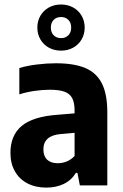

<svg xmlns="http://www.w3.org/2000/svg" viewBox="-20 -844 559 874"><path d="M468.5 -332.5V0H343.5L332.5 -57H325.5Q304.5 -23 269.8 -6.5Q235 10 191 10Q141.5 10 104.5 -9.5Q67.5 -29 47.5 -64.8Q27.5 -100.5 27.5 -148Q27.5 -227.5 78.5 -270.5Q129.5 -313.5 241.5 -321.5L319.5 -328V-340.5Q319.5 -377 308.5 -397.5Q297.5 -418 273 -426.8Q248.5 -435.5 206 -435.5Q174 -435.5 137.5 -430.2Q101 -425 68 -414.5V-534.5Q104 -545 148.8 -550.5Q193.5 -556 234.5 -556Q317 -556 368 -534.5Q419 -513 443.8 -464.2Q468.5 -415.5 468.5 -332.5ZM319.5 -134V-239.5L258 -234Q177.5 -227.5 177.5 -164Q177.5 -133.5 194.5 -117.2Q211.5 -101 243 -101Q264 -101 283.8 -109Q303.5 -117 319.5 -134ZM150 -718.5Q150 -748.5 164 -772.5Q178 -796.5 202.5 -810Q227 -823.5 258 -823.5Q288.5 -823.5 313 -810Q337.5 -796.5 351.5 -772.5Q365.5 -748.5 365.5 -718.5Q365.5 -688.5 351.5 -664.5Q337.5 -640.5 313 -627Q288.5 -613.5 258 -613.5Q227 -613.5 202.5 -627Q178 -640.5 164 -664.5Q150 -688.5 150 -718.5ZM304 -718.5Q304 -740.5 291.2 -753.5Q278.5 -766.5 258 -766.5Q237 -766.5 224.2 -753.5Q211.5 -740.5 211.5 -718.5Q211.5 -696.5 224.2 -683.5Q237 -670.5 258 -670.5Q278.5 -670.5 291.2 -683.5Q304 -696.5 304 -718.5Z"/></svg>

Font: Encode Sans Semi Condensed
Style: Bold
Weight: 700
Width: 4
Designer: Multiple Designers
Foundry: Impallari Type
Version: Version 2.000